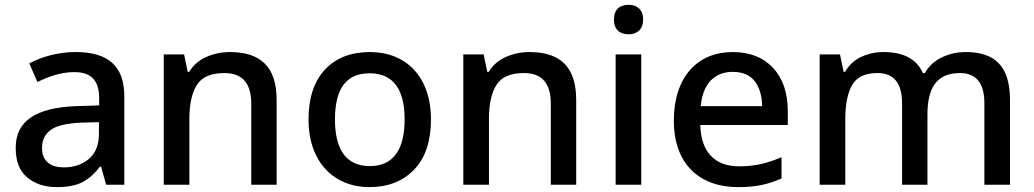

<svg xmlns="http://www.w3.org/2000/svg" viewBox="-20 -764 4276 794"><path d="M292 -548.8C219.7 -548.8 151.9 -528.8 101.1 -502L134.8 -424.8C181.6 -447.8 232.4 -465.8 287.1 -465.8C352.1 -465.8 390.1 -436.5 390.1 -357.9V-328.1L297.9 -325.2C126 -319.3 44.9 -262.2 44.9 -152.8C44.9 -96.7 61 -55.7 93.3 -29.8C125 -3.4 165.5 9.8 213.9 9.8C259.3 9.8 294.9 2.9 320.8 -10.7C346.2 -23.9 370.6 -45.4 394 -75.2H397.9L418.9 0H494.1V-365.2C494.1 -491.7 426.8 -548.8 292 -548.8ZM389.2 -258.8V-211.9C389.2 -165.5 375.5 -130.4 347.7 -106.9C319.8 -83.5 285.6 -71.8 244.1 -71.8C190.9 -71.8 153.8 -95.7 153.8 -151.9C153.8 -184.1 165.5 -209 189.5 -226.6C213.4 -244.1 255.9 -254.4 316.9 -256.8Z M930.2 -548.8C896.5 -548.8 864.3 -542 834 -528.8C803.2 -515.6 779.3 -494.6 762.2 -466.8H756.3L741.2 -539.1H657.2V0H763.2V-272C763.2 -333 773.4 -380.4 794.4 -413.1C814.9 -445.8 853 -461.9 908.2 -461.9C981.9 -461.9 1019 -419.9 1019 -335.9V0H1124V-351.1C1124 -489.7 1055.7 -548.8 930.2 -548.8Z M1762.2 -270C1762.2 -449.2 1656.7 -548.8 1510.3 -548.8C1431.6 -548.8 1369.6 -524.9 1324.2 -476.6C1278.8 -428.2 1255.9 -359.4 1255.9 -270C1255.9 -92.3 1362.3 9.8 1507.3 9.8C1585 9.8 1647 -14.6 1693.4 -63.5C1739.3 -111.8 1762.2 -180.7 1762.2 -270ZM1365.2 -270C1365.2 -392.6 1408.2 -460.9 1508.3 -460.9C1607.9 -460.9 1653.3 -392.6 1653.3 -270C1653.3 -148.9 1608.9 -77.1 1509.3 -77.1C1409.2 -77.1 1365.2 -148.9 1365.2 -270Z M2168.9 -548.8C2135.3 -548.8 2103 -542 2072.8 -528.8C2042 -515.6 2018.1 -494.6 2001 -466.8H1995.1L1980 -539.1H1896V0H2002V-272C2002 -333 2012.2 -380.4 2033.2 -413.1C2053.7 -445.8 2091.8 -461.9 2147 -461.9C2220.7 -461.9 2257.8 -419.9 2257.8 -335.9V0H2362.8V-351.1C2362.8 -489.7 2294.4 -548.8 2168.9 -548.8Z M2580.1 -744.1C2544.9 -744.1 2519 -726.6 2519 -683.1C2519 -640.1 2544.9 -622.1 2580.1 -622.1C2611.8 -622.1 2639.6 -640.1 2639.6 -683.1C2639.6 -726.6 2611.8 -744.1 2580.1 -744.1ZM2525.9 -539.1V0H2631.8V-539.1Z M3009.8 -548.8C2864.7 -548.8 2766.6 -445.8 2766.6 -265.1C2766.6 -83.5 2875 9.8 3031.7 9.8C3069.8 9.8 3102.5 6.8 3129.9 1C3157.2 -4.9 3184.6 -13.7 3211.9 -25.9V-113.8C3183.1 -101.6 3155.3 -92.3 3128.4 -85.9C3101.6 -79.6 3070.3 -76.2 3035.6 -76.2C2936 -76.2 2878.4 -136.2 2876 -247.1H3237.8V-305.2C3237.8 -380.4 3217.3 -439.9 3176.8 -483.4C3136.2 -526.9 3080.6 -548.8 3009.8 -548.8ZM3009.8 -466.8C3051.3 -466.8 3081.5 -453.6 3101.6 -427.7C3121.1 -401.4 3131.3 -367.2 3131.8 -325.2H2877.9C2885.7 -415.5 2933.6 -466.8 3009.8 -466.8Z M3973.6 -548.8C3939.9 -548.8 3907.7 -542 3877 -527.8C3846.2 -513.7 3821.8 -491.7 3804.7 -461.9H3796.4C3770.5 -520 3716.3 -548.8 3632.8 -548.8C3600.6 -548.8 3570.3 -542 3541.5 -528.8C3512.7 -515.6 3490.7 -494.6 3474.6 -466.8H3468.8L3453.6 -539.1H3369.6V0H3475.6V-272C3475.6 -333 3485.4 -380.4 3504.4 -413.1C3523.4 -445.8 3558.1 -461.9 3608.4 -461.9C3676.3 -461.9 3710.4 -420.4 3710.4 -336.9V0H3815.4V-290C3815.4 -400.9 3853.5 -461.9 3949.7 -461.9C4017.1 -461.9 4050.8 -420.4 4050.8 -336.9V0H4156.7V-351.1C4156.7 -489.7 4094.7 -548.8 3973.6 -548.8Z"/></svg>

Font: Noto Reveo Sans
Style: Regular
Weight: 500
Designer: Monotype Design Team
Foundry: Monotype Imaging Inc.
Version: Version 2.007